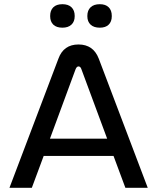

<svg xmlns="http://www.w3.org/2000/svg" viewBox="-20 -890 745 910"><path d="M256.8 -611.8Q281.2 -679.2 352.1 -679.2Q422.4 -679.2 448.2 -611.8L680.2 0H574.2L518.1 -150.9H187L130.9 0H24.9ZM216.8 -232.9H487.8L366.2 -561Q361.8 -575.2 352.1 -575.2Q343.3 -575.2 337.9 -561ZM217.8 -813V-814.9Q217.8 -840.8 232.7 -855.5Q247.6 -870.1 275.9 -870.1Q303.7 -870.1 318.8 -855.5Q334 -840.8 334 -814.9V-813Q334 -787.6 318.6 -773.2Q303.2 -758.8 275.9 -758.8Q247.6 -758.8 232.7 -773.2Q217.8 -787.6 217.8 -813ZM394 -813V-814.9Q394 -840.8 409.4 -855.5Q424.8 -870.1 453.1 -870.1Q480.5 -870.1 495.1 -855.5Q509.8 -840.8 509.8 -814.9V-813Q509.8 -787.6 495.1 -773.2Q480.5 -758.8 453.1 -758.8Q424.8 -758.8 409.4 -773.2Q394 -787.6 394 -813Z"/></svg>

Font: LT Wave Text
Style: Regular
Weight: 400
Designer: Daniel Lyons
Version: Version 2.5 (Glyphs App)